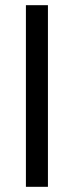

<svg xmlns="http://www.w3.org/2000/svg" viewBox="-20 -717 284 741"><path d="M165 -697H80V4H165Z"/></svg>

Font: Repo
Style: Regular
Weight: 400
Designer: Stefan Peev
Foundry: Context Ltd
Version: Version 0.000